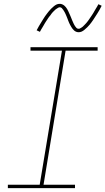

<svg xmlns="http://www.w3.org/2000/svg" viewBox="-20 -981 550 1001"><path d="M21 0V-18H187L303 -717H139V-735H489V-717H322L207 -18H371V0ZM390 -813Q383 -813 377 -815.5Q371 -818 366.5 -822Q362 -826 358.5 -830.5Q355 -835 352 -840Q349 -845 346 -850.5Q343 -856 340.5 -861.5Q338 -867 336 -872.5Q334 -878 331.5 -884.5Q329 -891 326.5 -897Q324 -903 321.5 -908.5Q319 -914 316.5 -918.5Q314 -923 310 -929Q306 -935 302 -939Q298 -943 292 -943Q287 -943 285 -941.5Q283 -940 279 -938Q275 -936 270 -932Q265 -928 259.5 -922Q254 -916 251.5 -913.5Q249 -911 247 -907.5Q245 -904 242.5 -901Q240 -898 237 -894.5Q234 -891 231.5 -887Q229 -883 226 -878.5Q223 -874 220 -869.5Q217 -865 214 -860Q211 -855 208 -849.5Q205 -844 201.5 -838.5Q198 -833 194.5 -827Q191 -821 188 -815L171 -823Q177 -835 183 -845Q189 -855 194.5 -864Q200 -873 205 -881Q210 -889 215 -896.5Q220 -904 225 -910Q230 -916 234 -921.5Q238 -927 246 -935Q254 -943 261.5 -949Q269 -955 276 -958Q283 -961 292 -961Q298 -961 304 -958.5Q310 -956 314.5 -952.5Q319 -949 323 -944Q327 -939 330 -934Q333 -929 335.5 -923.5Q338 -918 340.5 -912.5Q343 -907 345.5 -901.5Q348 -896 350.5 -889.5Q353 -883 355.5 -877Q358 -871 360.5 -865.5Q363 -860 365 -855.5Q367 -851 371 -845Q375 -839 379 -835Q383 -831 390 -831Q394 -831 396.5 -832.5Q399 -834 403 -836Q407 -838 411.5 -842Q416 -846 421.5 -852Q427 -858 429.5 -860.5Q432 -863 434.5 -866.5Q437 -870 439.5 -873Q442 -876 444.5 -880Q447 -884 449.5 -887.5Q452 -891 455 -895.5Q458 -900 461 -904.5Q464 -909 467 -914Q470 -919 473 -924.5Q476 -930 479.5 -935.5Q483 -941 486.5 -947Q490 -953 493 -959L510 -951Q504 -939 498.5 -929Q493 -919 487 -910Q481 -901 476 -893Q471 -885 466 -877.5Q461 -870 456.5 -864Q452 -858 447.5 -852.5Q443 -847 435 -839Q427 -831 419.5 -825Q412 -819 405 -816Q398 -813 390 -813Z"/></svg>

Font: Iosevka Slab Thin
Style: Italic
Weight: 100
Italic angle: -9°
Monospace: yes
Designer: Belleve Invis
Foundry: Belleve Invis
Version: Version 11.1.1; ttfautohint (v1.8.3)